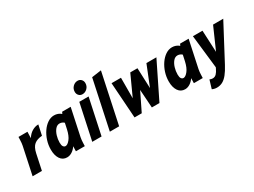

<svg xmlns="http://www.w3.org/2000/svg" viewBox="-60 -1511 3237 2450"><g transform="rotate(-30 1558.5 -286.0)"><path d="M5 0 90 -401Q94 -420 95.5 -437Q97 -454 98 -475L100 -525H232L229 -432Q260 -483 305.5 -510Q351 -537 399 -537L367 -388Q294 -383 251.5 -349Q209 -315 191 -231L142 0Z M376 -178Q376 -245 396.5 -309Q417 -373 452.5 -424.5Q488 -476 533.5 -506.5Q579 -537 629 -537Q657 -537 683.5 -527.5Q710 -518 731 -499L743 -525H869L784 -125Q780 -103 778.5 -87.5Q777 -72 776 -50L774 0H643L645 -73Q618 -33 582.5 -10.5Q547 12 509 12Q446 12 411 -40Q376 -92 376 -178ZM518 -199Q518 -158 531 -140.5Q544 -123 563 -123Q593 -123 629 -168Q665 -213 684 -298L703 -386Q688 -400 671.5 -406Q655 -412 638 -412Q602 -412 575 -380Q548 -348 533 -299Q518 -250 518 -199Z M1009 -663Q1009 -708 1039.5 -738.5Q1070 -769 1110 -769Q1142 -769 1162.5 -747.5Q1183 -726 1183 -694Q1183 -649 1152.5 -618.5Q1122 -588 1081 -588Q1050 -588 1029.5 -609.5Q1009 -631 1009 -663ZM884 0 996 -525H1133L1021 0Z M1143 0 1295 -715 1436 -735 1280 0Z M1471 -525H1610L1609 -223L1747 -525H1853L1865 -226L1985 -525H2132L1874 0H1762L1744 -268L1613 0H1507Z M2114 -178Q2114 -245 2134.5 -309Q2155 -373 2190.5 -424.5Q2226 -476 2271.5 -506.5Q2317 -537 2367 -537Q2395 -537 2421.5 -527.5Q2448 -518 2469 -499L2481 -525H2607L2522 -125Q2518 -103 2516.5 -87.5Q2515 -72 2514 -50L2512 0H2381L2383 -73Q2356 -33 2320.5 -10.5Q2285 12 2247 12Q2184 12 2149 -40Q2114 -92 2114 -178ZM2256 -199Q2256 -158 2269 -140.5Q2282 -123 2301 -123Q2331 -123 2367 -168Q2403 -213 2422 -298L2441 -386Q2426 -400 2409.5 -406Q2393 -412 2376 -412Q2340 -412 2313 -380Q2286 -348 2271 -299Q2256 -250 2256 -199Z M2540 181 2577 58Q2600 68 2621 68Q2653 68 2675.5 45Q2698 22 2717 -19L2725 -36L2670 -525H2811L2826 -205L2967 -525H3117L2841 -4Q2803 68 2767 112.5Q2731 157 2693 177Q2655 197 2609 197Q2590 197 2571.5 192.5Q2553 188 2540 181Z"/></g></svg>

Font: Radio Canada Condensed
Style: Bold Italic
Weight: 700
Width: 3
Italic angle: -12°
Designer: Charles Daoud, Etienne Aubert Bonn, Alexandre Saumier Demers, Jacques Le Bailly
Foundry: Radio-Canada
Version: Version 2.104; ttfautohint (v1.8.4.7-5d5b);gftools[0.9.28.de